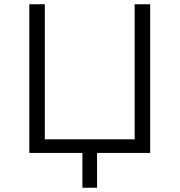

<svg xmlns="http://www.w3.org/2000/svg" viewBox="-20 -720 846 904"><path d="M368 0V164H437V0H687V-700H614V-64H191V-700H118V0Z"/></svg>

Font: Malon Grotesk
Style: Regular
Weight: 400
Designer: Julieta Ulanovsky
Foundry: Julieta Ulanovsky
Version: Version 7.200